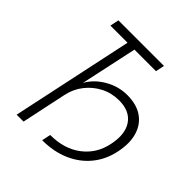

<svg xmlns="http://www.w3.org/2000/svg" viewBox="-191 -846 983 983"><g transform="rotate(45 300.0 -355.0)"><path d="M81 0 222 -662H98L108 -710H438L428 -662H272L206 -355Q234 -406 290.5 -439Q347 -472 411 -472Q478 -472 521 -442.5Q564 -413 580 -359.5Q596 -306 581 -234Q566 -162 523 -109.5Q480 -57 414.5 -28.5Q349 0 266 0L276 -48Q377 -48 443.5 -98.5Q510 -149 528 -234Q547 -322 512.5 -372.5Q478 -423 401 -423Q347 -423 302 -400Q257 -377 225.5 -337Q194 -297 183 -245L131 0Z"/></g></svg>

Font: Geist Mono ExtraLight
Style: Italic
Weight: 200
Italic angle: -12°
Monospace: yes
Designer: Basement.studio, Andrés Briganti, Mateo Zaragoza
Foundry: Basement.studio, Vercel, Andrés Briganti, Guido Ferreyra, Mateo Zaragoza
Version: Version 1.500; ttfautohint (v1.8.4.7-5d5b)